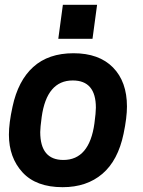

<svg xmlns="http://www.w3.org/2000/svg" viewBox="-20 -764 593 797"><path d="M13 0ZM364 -603H222L241 -744H383ZM243 -100Q351 -100 372 -252Q378 -297 378 -317Q378 -430 282 -430Q174 -430 153 -278Q147 -233 147 -216Q147 -100 243 -100ZM240 13Q130 13 73.5 -48.5Q17 -110 17 -205Q17 -253 32 -321Q55 -429 118 -486Q181 -543 285 -543Q391 -543 449 -484Q507 -425 507 -322Q507 -276 493 -209Q470 -98 405 -42.5Q340 13 240 13Z"/></svg>

Font: Tanohe Sans SemiBold
Style: Italic
Weight: 600
Designer: Village Type and Design LLC & Cristiano Sobral
Foundry: Cooper Hewitt Smithsonian Design Museum
Version: Version 1.00;September 29, 2021;FontCreator 13.0.0.2655 64-b